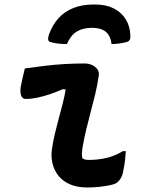

<svg xmlns="http://www.w3.org/2000/svg" viewBox="-20 -824 640 850"><path d="M90 -521Q133 -527 177.5 -532.5Q222 -538 266.5 -540.5Q311 -543 354 -543Q373 -543 388 -536Q403 -529 411.5 -516.5Q420 -504 417 -488Q411 -446 401.5 -407Q392 -368 381.5 -328.5Q371 -289 361.5 -249.5Q352 -210 345 -169Q343 -155 342.5 -143.5Q342 -132 345 -123Q351 -119 358 -117.5Q365 -116 375 -116Q412 -116 450 -124.5Q488 -133 524 -155H537Q536 -136 533.5 -114.5Q531 -93 526 -69Q523 -49 515 -35.5Q507 -22 496 -14Q486 -8 466.5 -4Q447 0 421 3Q395 6 367 6Q323 6 291 -7.5Q259 -21 239.5 -45Q220 -69 212.5 -100Q205 -131 210 -164Q215 -199 223 -232Q231 -265 239.5 -297Q248 -329 256.5 -361.5Q265 -394 271 -428L257 -429Q228 -416 199.5 -406.5Q171 -397 144.5 -391.5Q118 -386 94 -386Q80 -386 74 -400Q68 -414 72 -441Q76 -461 80.5 -481Q85 -501 90 -521ZM385 -701Q346 -700 320 -684.5Q294 -669 276 -629Q256 -629 238 -631Q220 -633 203 -638Q195 -640 193.5 -647.5Q192 -655 196 -669Q212 -714 239.5 -744Q267 -774 306 -789Q345 -804 392 -804H403Q450 -804 484 -786.5Q518 -769 537 -738Q556 -707 557 -667Q558 -655 554.5 -648Q551 -641 541 -638Q525 -634 509 -631.5Q493 -629 474 -629Q469 -667 447.5 -684Q426 -701 385 -701Z"/></svg>

Font: Rec Mono Semicasual
Style: Bold Italic
Weight: 700
Italic angle: -10°
Version: Version 1.085; ttfautohint (v1.8.4.7-5d5b)